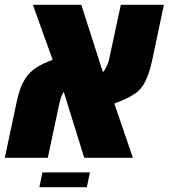

<svg xmlns="http://www.w3.org/2000/svg" viewBox="-34 -651 696 792"><path d="M-14.2 0 35.2 -232.4Q41 -259.3 49.1 -283.2Q57.1 -307.1 73.2 -331.1Q89.4 -354.5 115 -371.6Q140.6 -388.7 183.1 -404.3L101.6 -631.3H301.3L390.6 -353Q394 -356.4 397.5 -361.8Q400.9 -367.2 403.8 -373.5Q407.7 -380.9 411.1 -389.4Q414.6 -397.9 416 -405.8L464.4 -631.3H642.1L593.3 -400.4Q585 -360.8 571 -327.6Q557.1 -294.4 536.1 -275.4Q525.4 -265.1 506.8 -254.9Q488.3 -244.6 469.5 -236.6Q450.7 -228.5 437.5 -224.1L514.2 0H313.5L229 -272Q227.1 -269.5 225.1 -265.9Q223.1 -262.2 221.2 -257.8Q218.3 -251.5 215.8 -243.7Q213.4 -235.8 211.4 -226.6L163.1 0ZM128.4 121.1 141.1 60.1H336.9L324.2 121.1Z"/></svg>

Font: Open Sans SemiCondensed ExtraBold
Style: Italic
Weight: 800
Width: 4
Italic angle: -12°
Designer: Monotype Design Team
Foundry: Monotype Imaging Inc.
Version: Version 3.003